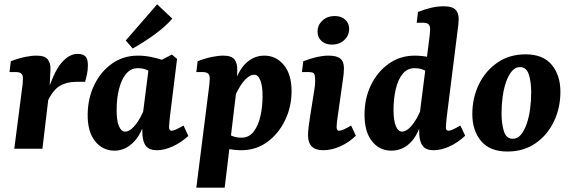

<svg xmlns="http://www.w3.org/2000/svg" viewBox="-20 -687 2634 887"><path d="M46 0 81 -271Q83 -282 84.5 -297.5Q86 -313 86 -325Q86 -341 78 -347.5Q70 -354 54 -354H24L30 -404Q66 -418 96 -424Q126 -430 149 -430Q187 -430 201 -412Q215 -394 213 -364L209 -277L176 0ZM195 -247Q227 -353 263 -395.5Q299 -438 338 -438Q364 -438 375 -426Q386 -414 386 -386Q386 -364 382 -345Q378 -326 373 -309H333Q288 -309 256 -290Q224 -271 197 -214Z M509 9Q454 9 419 -35Q384 -79 385 -159Q386 -234 416 -295.5Q446 -357 498 -393.5Q550 -430 617 -430Q649 -430 680 -423.5Q711 -417 734 -409L698 -340Q679 -354 660.5 -363Q642 -372 616 -372Q591 -372 573 -356.5Q555 -341 543 -314Q531 -287 525 -253Q519 -219 519 -182Q518 -132 529 -105.5Q540 -79 558 -79Q571 -79 584.5 -89Q598 -99 613 -120Q628 -141 642 -172L657 -165Q642 -79 601.5 -35Q561 9 509 9ZM705 7Q670 7 655 -11.5Q640 -30 638 -65Q637 -78 637 -100Q637 -122 637 -137L668 -380L774 -435L798 -415L765 -148Q764 -136 762.5 -122.5Q761 -109 761 -101Q761 -83 773 -83Q780 -83 792.5 -88.5Q805 -94 828 -107L850 -59Q816 -28 777.5 -10.5Q739 7 705 7ZM561 -500 706 -667 776 -601Q745 -565 696 -529Q647 -493 593 -463Z M1095 7Q1063 7 1032 0.5Q1001 -6 978 -14L1014 -79Q1033 -67 1052 -59Q1071 -51 1096 -51Q1130 -51 1151.5 -78.5Q1173 -106 1183 -150Q1193 -194 1193 -243Q1193 -291 1182.5 -316.5Q1172 -342 1154 -342Q1135 -342 1113 -319.5Q1091 -297 1069 -251L1054 -258Q1069 -343 1108 -386.5Q1147 -430 1201 -430Q1255 -430 1291 -387Q1327 -344 1327 -266Q1327 -193 1296.5 -130.5Q1266 -68 1214 -30.5Q1162 7 1095 7ZM887 180 944 -271Q946 -282 947.5 -299.5Q949 -317 949 -325Q949 -341 941 -347.5Q933 -354 917 -354H887L893 -404Q929 -418 959 -424Q989 -430 1012 -430Q1050 -430 1063.5 -412Q1077 -394 1076 -364L1075 -294L1018 180Z M1473 7Q1403 7 1403 -62Q1403 -81 1406.5 -107Q1410 -133 1413 -152L1432 -271Q1434 -286 1435 -293.5Q1436 -301 1436 -312Q1436 -344 1429 -349Q1422 -354 1405 -354H1375L1381 -404Q1418 -418 1445.5 -424Q1473 -430 1498 -430Q1536 -430 1552.5 -416Q1569 -402 1569 -372Q1569 -360 1567.5 -344.5Q1566 -329 1564 -318L1540 -148Q1538 -134 1536.5 -121.5Q1535 -109 1535 -101Q1535 -83 1546 -83Q1554 -83 1568 -89Q1582 -95 1602 -107L1624 -60Q1591 -28 1551 -10.5Q1511 7 1473 7ZM1513 -481Q1484 -481 1465.5 -497.5Q1447 -514 1447 -541Q1447 -571 1469.5 -592Q1492 -613 1527 -613Q1556 -613 1574.5 -596.5Q1593 -580 1593 -554Q1593 -523 1570.5 -502Q1548 -481 1513 -481Z M1983 7Q1949 7 1934 -11.5Q1919 -30 1917 -65Q1916 -78 1916 -100Q1916 -122 1916 -137L1962 -499Q1964 -510 1965.5 -527.5Q1967 -545 1967 -553Q1967 -569 1959 -575.5Q1951 -582 1935 -582H1905L1911 -632Q1948 -646 1975.5 -652Q2003 -658 2030 -658Q2068 -658 2083.5 -643Q2099 -628 2099 -600Q2099 -589 2097.5 -574Q2096 -559 2094 -546L2044 -148Q2043 -136 2041.5 -122.5Q2040 -109 2040 -98Q2040 -83 2052 -83Q2059 -83 2071.5 -88.5Q2084 -94 2107 -107L2129 -60Q2095 -28 2056.5 -10.5Q2018 7 1983 7ZM1788 9Q1733 9 1698.5 -34.5Q1664 -78 1664 -157Q1664 -233 1694 -294.5Q1724 -356 1776.5 -393Q1829 -430 1896 -430Q1928 -430 1959 -423.5Q1990 -417 2013 -409L1977 -340Q1958 -354 1939.5 -363Q1921 -372 1895 -372Q1861 -372 1839.5 -345Q1818 -318 1808 -274Q1798 -230 1798 -180Q1798 -131 1808.5 -105Q1819 -79 1837 -79Q1850 -79 1863.5 -89Q1877 -99 1892 -120Q1907 -141 1921 -172L1936 -165Q1921 -79 1882.5 -35Q1844 9 1788 9Z M2324 13Q2243 13 2202.5 -35.5Q2162 -84 2162 -160Q2162 -234 2192 -296.5Q2222 -359 2277.5 -397.5Q2333 -436 2408 -436Q2489 -436 2529 -387.5Q2569 -339 2569 -263Q2569 -189 2539 -126Q2509 -63 2454 -25Q2399 13 2324 13ZM2347 -46Q2370 -45 2386 -64Q2402 -83 2413 -114.5Q2424 -146 2429 -184Q2434 -222 2434 -261Q2434 -307 2423.5 -341.5Q2413 -376 2384 -377Q2362 -378 2345.5 -359Q2329 -340 2318 -308.5Q2307 -277 2302 -239Q2297 -201 2297 -162Q2297 -117 2307.5 -82Q2318 -47 2347 -46Z"/></svg>

Font: Yrsa
Style: Italic
Weight: 400
Italic angle: -7.10001°
Designer: Anna Giedrys (Yrsa+Rasa design), David Brezina (Yrsa art-direction, Rasa art-direction, design)
Foundry: Rosetta Type Foundry
Version: Version 2.004